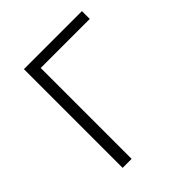

<svg xmlns="http://www.w3.org/2000/svg" viewBox="-154 -630 730 730"><g transform="rotate(-45 210.5 -265.5)"><path d="M400.9 -488.8H137.2V0H88.9V-530.8H400.9Z"/></g></svg>

Font: Zoram GWebM Light
Style: Regular
Weight: 300
Foundry: Ascender Corporation
Version: Version 1.000